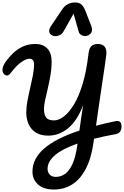

<svg xmlns="http://www.w3.org/2000/svg" viewBox="-21 -1203 1001 1550"><path d="M415 327Q329 327 285 285.5Q241 244 241 183Q241 78 335.5 -4Q430 -86 620 -149Q628 -207 635 -255Q642 -303 650 -354Q602 -227 528.5 -167.5Q455 -108 367 -108Q308 -108 268.5 -133Q229 -158 210 -200.5Q191 -243 191 -296Q191 -337 200.5 -388Q210 -439 222.5 -492.5Q235 -546 244.5 -595Q254 -644 254 -681Q254 -707 244 -718Q234 -729 217 -729Q191 -729 151.5 -702Q112 -675 65 -613Q50 -593 35 -593.5Q20 -594 9.5 -607.5Q-1 -621 -1 -638Q-1 -652 5 -669Q11 -686 27 -708Q51 -741 84.5 -773.5Q118 -806 163 -827Q208 -848 266 -848Q325 -848 360.5 -812Q396 -776 396 -702Q396 -651 386.5 -596Q377 -541 365 -489.5Q353 -438 343.5 -395.5Q334 -353 334 -326Q334 -277 351.5 -254Q369 -231 415 -231Q453 -231 495 -263Q537 -295 576.5 -360.5Q616 -426 646.5 -527Q677 -628 693 -767Q698 -813 716.5 -830.5Q735 -848 768 -848Q808 -848 825 -825Q842 -802 837 -759Q831 -714 823.5 -662Q816 -610 806 -544.5Q796 -479 783.5 -392Q771 -305 754 -188Q825 -207 908 -224Q932 -230 946 -220.5Q960 -211 960 -182Q960 -160 950 -143Q940 -126 917 -121Q819 -103 738 -83Q737 -71 735 -59Q716 77 670.5 162Q625 247 560 287Q495 327 415 327ZM363 158Q362 185 379 205Q396 225 430 225Q471 225 505.5 200Q540 175 565.5 117.5Q591 60 604 -37L605 -44Q366 39 363 158ZM427 -911Q407 -911 391.5 -922.5Q376 -934 376 -953Q376 -970 389 -990L481 -1127Q518 -1183 586 -1183Q618 -1183 636.5 -1166.5Q655 -1150 669 -1114L716 -993Q722 -978 722 -965Q722 -940 704 -926Q686 -912 665 -912Q649 -912 634 -921Q619 -930 614 -948L573 -1093L493 -951Q482 -930 463.5 -920.5Q445 -911 427 -911Z"/></svg>

Font: Pacifico
Style: Regular
Weight: 400
Designer: Vernon Adams
Foundry: Vernon Adams
Version: Version 3.010; ttfautohint (v1.8.4.7-5d5b)